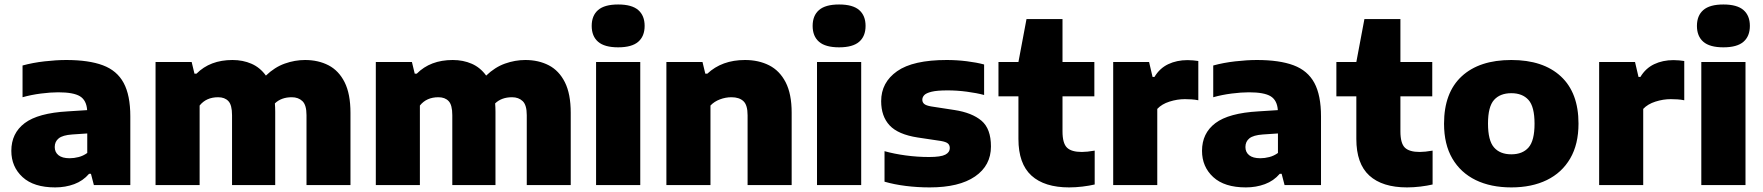

<svg xmlns="http://www.w3.org/2000/svg" viewBox="-20 -825 7860 856"><path d="M226 10.5Q130.5 10.5 80.5 -35.5Q30.5 -81.5 30.5 -152.5Q30.5 -231 90 -276Q149.5 -321 282.5 -328.5L368.5 -334Q365.5 -378 336.5 -395.8Q307.5 -413.5 239.5 -413.5Q206 -413.5 162.8 -408Q119.5 -402.5 80.5 -391.5V-533Q126 -545.5 178.5 -551.5Q231 -557.5 275.5 -557.5Q375.5 -557.5 438.5 -534Q501.5 -510.5 531.2 -455.5Q561 -400.5 561 -306V0H398.5L385.5 -50H377Q350 -18.5 310.8 -4Q271.5 10.5 226 10.5ZM224 -169.5Q224 -146.5 240.8 -133Q257.5 -119.5 290.5 -119.5Q310 -119.5 330.5 -124.8Q351 -130 369 -143V-230L302 -225.5Q259.5 -222.5 241.8 -208.2Q224 -194 224 -169.5Z M673.5 0V-548.5H834.5L847 -496.5H856Q916.5 -557.5 1016.5 -557.5Q1063 -557.5 1101.2 -540.8Q1139.5 -524 1165.5 -488Q1204.5 -525.5 1249.5 -541.5Q1294.5 -557.5 1340 -557.5Q1399 -557.5 1444.8 -533.8Q1490.5 -510 1516.5 -458.2Q1542.5 -406.5 1542.5 -322V0H1346.5V-311.5Q1346.5 -357 1328.2 -374.2Q1310 -391.5 1281 -391.5Q1234 -391.5 1205.5 -364Q1207 -346 1207 -327V0H1014.5V-311.5Q1014.5 -357 998.2 -374.2Q982 -391.5 952.5 -391.5Q899.5 -391.5 870 -354.5V0Z M1655.5 0V-548.5H1816.5L1829 -496.5H1838Q1898.5 -557.5 1998.5 -557.5Q2045 -557.5 2083.2 -540.8Q2121.5 -524 2147.5 -488Q2186.5 -525.5 2231.5 -541.5Q2276.5 -557.5 2322 -557.5Q2381 -557.5 2426.8 -533.8Q2472.5 -510 2498.5 -458.2Q2524.5 -406.5 2524.5 -322V0H2328.5V-311.5Q2328.5 -357 2310.2 -374.2Q2292 -391.5 2263 -391.5Q2216 -391.5 2187.5 -364Q2189 -346 2189 -327V0H1996.5V-311.5Q1996.5 -357 1980.2 -374.2Q1964 -391.5 1934.5 -391.5Q1881.5 -391.5 1852 -354.5V0Z M2637.5 0V-548.5H2834.5V0ZM2736 -614Q2675 -614 2646.5 -638.8Q2618 -663.5 2618 -709.5Q2618 -755.5 2646.5 -780.2Q2675 -805 2736 -805Q2797 -805 2825.5 -780.2Q2854 -755.5 2854 -709.5Q2854 -663.5 2825.5 -638.8Q2797 -614 2736 -614Z M2951 0V-548.5H3112L3124.5 -496.5H3133.5Q3198.5 -557.5 3301.5 -557.5Q3362 -557.5 3409 -533.8Q3456 -510 3482.8 -458Q3509.5 -406 3509.5 -322.5V0H3313V-311Q3313 -357 3294.2 -374.2Q3275.5 -391.5 3241 -391.5Q3215 -391.5 3189.8 -382Q3164.5 -372.5 3147.5 -354.5V0Z M3622.5 0V-548.5H3819.5V0ZM3721 -614Q3660 -614 3631.5 -638.8Q3603 -663.5 3603 -709.5Q3603 -755.5 3631.5 -780.2Q3660 -805 3721 -805Q3782 -805 3810.5 -780.2Q3839 -755.5 3839 -709.5Q3839 -663.5 3810.5 -638.8Q3782 -614 3721 -614Z M4125 10.5Q4070.5 10.5 4018.5 4Q3966.5 -2.5 3923.5 -15V-151Q3966.5 -139 4018.2 -132Q4070 -125 4122 -125Q4174.5 -125 4194.5 -135.5Q4214.5 -146 4214.5 -164.5Q4214.5 -178 4206.2 -185.2Q4198 -192.5 4175 -196.5L4071.5 -212Q3984 -225.5 3946.2 -266Q3908.5 -306.5 3908.5 -374Q3908.5 -457.5 3979.5 -507.5Q4050.5 -557.5 4201 -557.5Q4245.5 -557.5 4290 -552Q4334.5 -546.5 4367.5 -537.5V-401.5Q4334 -410.5 4290.8 -416.2Q4247.5 -422 4204.5 -422Q4157.5 -422 4133.2 -416Q4109 -410 4100.5 -400.8Q4092 -391.5 4092 -380.5Q4092 -369 4100.2 -361.8Q4108.5 -354.5 4131.5 -350.5L4235.5 -334.5Q4313.5 -322.5 4355.8 -286.8Q4398 -251 4398 -172Q4398 -87 4327 -38.2Q4256 10.5 4125 10.5Z M4746.5 10.5Q4636.5 10.5 4578.5 -42.2Q4520.5 -95 4520.5 -205.5V-395.5H4431.5V-548.5H4520.5L4556.5 -740H4717V-548.5H4859V-395.5H4717V-239.5Q4717 -186.5 4736.8 -167Q4756.5 -147.5 4803 -147.5Q4826 -147.5 4860.5 -153.5V-2.5Q4837 3 4806.2 6.8Q4775.5 10.5 4746.5 10.5Z M4943 0V-548.5H5103L5118.5 -482H5127Q5150 -520.5 5188.2 -538.8Q5226.5 -557 5274.5 -557Q5287.5 -557 5300 -555.8Q5312.5 -554.5 5322.5 -553V-378Q5308 -381 5292 -382Q5276 -383 5262.5 -383Q5228.5 -383 5194 -372Q5159.5 -361 5139.5 -339.5V0Z M5534.5 10.5Q5439 10.5 5389 -35.5Q5339 -81.5 5339 -152.5Q5339 -231 5398.5 -276Q5458 -321 5591 -328.5L5677 -334Q5674 -378 5645 -395.8Q5616 -413.5 5548 -413.5Q5514.5 -413.5 5471.2 -408Q5428 -402.5 5389 -391.5V-533Q5434.5 -545.5 5487 -551.5Q5539.5 -557.5 5584 -557.5Q5684 -557.5 5747 -534Q5810 -510.5 5839.8 -455.5Q5869.5 -400.5 5869.5 -306V0H5707L5694 -50H5685.5Q5658.5 -18.5 5619.2 -4Q5580 10.5 5534.5 10.5ZM5532.5 -169.5Q5532.5 -146.5 5549.2 -133Q5566 -119.5 5599 -119.5Q5618.5 -119.5 5639 -124.8Q5659.5 -130 5677.5 -143V-230L5610.5 -225.5Q5568 -222.5 5550.2 -208.2Q5532.5 -194 5532.5 -169.5Z M6253 10.5Q6143 10.5 6085 -42.2Q6027 -95 6027 -205.5V-395.5H5938V-548.5H6027L6063 -740H6223.5V-548.5H6365.5V-395.5H6223.5V-239.5Q6223.5 -186.5 6243.2 -167Q6263 -147.5 6309.5 -147.5Q6332.5 -147.5 6367 -153.5V-2.5Q6343.5 3 6312.8 6.8Q6282 10.5 6253 10.5Z M6718 10.5Q6626.5 10.5 6559.2 -22.2Q6492 -55 6455 -118.2Q6418 -181.5 6418 -273.5Q6418 -412 6496.8 -484.8Q6575.5 -557.5 6718 -557.5Q6860 -557.5 6938.8 -484.5Q7017.5 -411.5 7017.5 -274Q7017.5 -182 6980.5 -118.5Q6943.5 -55 6876.2 -22.2Q6809 10.5 6718 10.5ZM6718 -137Q6768 -137 6794.8 -167.5Q6821.5 -198 6821.5 -273.5Q6821.5 -349.5 6794.5 -379.5Q6767.5 -409.5 6718 -409.5Q6668 -409.5 6641 -379.5Q6614 -349.5 6614 -274Q6614 -198.5 6640.8 -167.8Q6667.5 -137 6718 -137Z M7109.5 0V-548.5H7269.5L7285 -482H7293.5Q7316.5 -520.5 7354.8 -538.8Q7393 -557 7441 -557Q7454 -557 7466.5 -555.8Q7479 -554.5 7489 -553V-378Q7474.5 -381 7458.5 -382Q7442.5 -383 7429 -383Q7395 -383 7360.5 -372Q7326 -361 7306 -339.5V0Z M7565 0V-548.5H7762V0ZM7663.5 -614Q7602.5 -614 7574 -638.8Q7545.5 -663.5 7545.5 -709.5Q7545.5 -755.5 7574 -780.2Q7602.5 -805 7663.5 -805Q7724.5 -805 7753 -780.2Q7781.5 -755.5 7781.5 -709.5Q7781.5 -663.5 7753 -638.8Q7724.5 -614 7663.5 -614Z"/></svg>

Font: Encode Sans SmExp XBd
Style: Regular
Weight: 800
Width: 6
Designer: Multiple Designers
Foundry: Impallari Type
Version: Version 3.002; ttfautohint (v1.8.3) -l 8 -r 50 -G 200 -x 14 